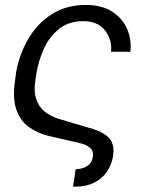

<svg xmlns="http://www.w3.org/2000/svg" viewBox="-20 -558 568 762"><path d="M269.9 183.2 280.2 113.6Q307.5 113.3 326 101Q344.5 88.8 348 67.1Q353 41.5 336.6 28.1Q320.3 14.6 297.9 10.3L173.3 -18.5Q130 -29.1 95.2 -53.4Q60.4 -77.8 44.4 -124.6Q28.4 -171.5 41.2 -248.9L44 -271.3Q56.5 -341.6 91.6 -402.5Q126.8 -463.4 184.5 -500.9Q242.2 -538.4 321 -538.4Q383.2 -538.4 424.2 -512.4Q465.2 -486.5 484 -444.1Q502.8 -401.6 497.5 -352.3H420.8Q425.1 -401.3 396.5 -437.5Q367.9 -473.7 311.4 -474.1Q252.1 -474.1 213.8 -442.8Q175.4 -411.6 154.3 -364.7Q133.2 -317.8 125 -270.2L121.8 -248.6Q112.9 -198.5 123.2 -166.5Q133.5 -134.6 156.2 -116.1Q179 -97.7 207.4 -88.1L350.5 -45.5Q394.9 -31.2 415.1 -7.6Q435.4 16 428.6 62.1Q423.7 93 406.2 120.7Q388.8 148.4 355.8 165.8Q322.8 183.2 269.9 183.2Z"/></svg>

Font: Inter UI Light
Style: Italic
Weight: 300
Italic angle: 9.39999°
Designer: Rasmus Andersson
Foundry: rsms
Version: 3.2;8d6f07862